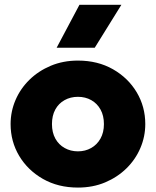

<svg xmlns="http://www.w3.org/2000/svg" viewBox="-20 -790 669 824"><path d="M314.5 15Q229.5 15 164.2 -22.2Q99 -59.5 62.2 -121.2Q25.5 -183 25.5 -257.5Q25.5 -311.5 46.5 -360.5Q67.5 -409.5 106.2 -447.5Q145 -485.5 198 -507.8Q251 -530 314.5 -530Q399.5 -530 464.8 -492.8Q530 -455.5 566.8 -393.8Q603.5 -332 603.5 -257.5Q603.5 -204 582.5 -154.8Q561.5 -105.5 522.8 -67.5Q484 -29.5 431.2 -7.2Q378.5 15 314.5 15ZM314.5 -140.5Q346 -140.5 371.2 -154.8Q396.5 -169 411.2 -195.2Q426 -221.5 426 -257.5Q426 -293.5 411.5 -319.8Q397 -346 371.8 -360.2Q346.5 -374.5 314.5 -374.5Q282.5 -374.5 257 -360.2Q231.5 -346 217.2 -319.8Q203 -293.5 203 -257.5Q203 -221.5 217.5 -195.2Q232 -169 257.5 -154.8Q283 -140.5 314.5 -140.5ZM223 -585 321 -769.5H501L386.5 -585Z"/></svg>

Font: Geologica Roman ExtraBold
Style: Regular
Weight: 800
Designer: Sindre Bremnes, Frode Helland
Foundry: Monokrom Skriftforlag AS
Version: Version 1.010;gftools[0.9.28]